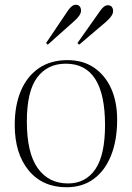

<svg xmlns="http://www.w3.org/2000/svg" viewBox="-20 -774 555 808"><path d="M260 14Q159 14 100.5 -57Q42 -128 42 -248Q42 -331 68 -392Q94 -453 143.5 -487Q193 -521 264 -521Q329 -521 375.5 -489.5Q422 -458 447.5 -402Q473 -346 473 -270Q473 -184 447.5 -120Q422 -56 374.5 -21Q327 14 260 14ZM266 -2Q340 -2 381 -61.5Q422 -121 422 -248Q422 -506 257 -506Q180 -506 136.5 -448Q93 -390 93 -263Q93 -130 139 -66Q185 -2 266 -2ZM181 -586 174 -593 267 -731Q283 -754 299 -754Q310 -754 315.5 -747Q321 -740 321 -729Q321 -710 291 -684ZM313 -586 306 -593 402 -729Q418 -752 434 -752Q445 -752 450.5 -745Q456 -738 456 -727Q456 -708 426 -682Z"/></svg>

Font: Display Extralight
Style: Regular
Weight: 200
Designer: Latin by Veronika Burian and Jose Scaglione. Greek by Irene Vlachou. Cyrillic by Vera Evstafieva.
Foundry: TypeTogether
Version: Version 3.002